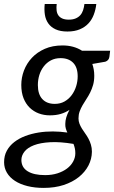

<svg xmlns="http://www.w3.org/2000/svg" viewBox="-48 -736 558 938"><path d="M0 0ZM412.5 -366Q412.5 -341 406.8 -321Q401 -301 392.5 -284Q384 -267 374 -252Q364 -237 355.5 -222.2Q347 -207.5 341.2 -191.8Q335.5 -176 335.5 -157.5Q335.5 -144 340.2 -131.8Q345 -119.5 352.2 -107.8Q359.5 -96 368.2 -84Q377 -72 384.2 -58.5Q391.5 -45 396.2 -29.2Q401 -13.5 401 5.5Q400.5 41 384 72.8Q367.5 104.5 337 129Q306.5 153.5 263 167.8Q219.5 182 165 182Q121.5 182 85.8 173Q50 164 24.8 147.5Q-0.5 131 -14.2 107.8Q-28 84.5 -28 56.5Q-28 24.5 -14.5 0Q-1 -24.5 22 -42.2Q45 -60 75.5 -71.5Q106 -83 140.2 -88.5Q174.5 -94 210.5 -93.8Q246.5 -93.5 281 -88.5Q276.5 -98 273.5 -108.2Q270.5 -118.5 271 -130.5Q271 -146 275.8 -162.5Q280.5 -179 291.5 -199.5Q272.5 -186.5 249 -179.5Q225.5 -172.5 195.5 -172.5Q166.5 -172.5 141.2 -182Q116 -191.5 97 -210Q78 -228.5 67 -256.2Q56 -284 56 -321Q56 -357 69.2 -391.8Q82.5 -426.5 108 -453.8Q133.5 -481 171 -497.5Q208.5 -514 257.5 -514Q312.5 -514 353 -488H490L486.5 -458.5Q484 -440.5 466.5 -434.5L403 -423.5Q407.5 -410.5 410 -396.2Q412.5 -382 412.5 -366ZM219.5 -228.5Q246.5 -228.5 267.2 -240.2Q288 -252 302.2 -271.2Q316.5 -290.5 324 -314.5Q331.5 -338.5 331.5 -363Q331.5 -407 309.2 -429.5Q287 -452 248 -452Q221 -452 200.5 -441Q180 -430 165.8 -411.5Q151.5 -393 144.2 -369.5Q137 -346 137 -320.5Q137 -275.5 158.8 -252Q180.5 -228.5 219.5 -228.5ZM320 12.5Q320 -0.5 317.5 -11.8Q315 -23 311 -33Q245 -44 197 -41.2Q149 -38.5 117.8 -26.5Q86.5 -14.5 71.5 4.8Q56.5 24 56.5 45.5Q56.5 81.5 86.8 100.5Q117 119.5 172.5 119.5Q205.5 119.5 232.8 110.8Q260 102 279.2 87.5Q298.5 73 309.2 53.5Q320 34 320 12.5ZM281.5 -582Q246.5 -582 223.5 -592.8Q200.5 -603.5 187.8 -621.8Q175 -640 171.2 -664.5Q167.5 -689 170.5 -716.5H229Q227 -700 228.5 -685.8Q230 -671.5 236.8 -661.5Q243.5 -651.5 256 -645.8Q268.5 -640 288 -640Q307.5 -640 321.2 -645.8Q335 -651.5 344 -661.5Q353 -671.5 357.8 -685.8Q362.5 -700 364.5 -716.5H422.5Q419.5 -689 410.2 -664.5Q401 -640 384.2 -621.8Q367.5 -603.5 342 -592.8Q316.5 -582 281.5 -582Z"/></svg>

Font: Lato
Style: Italic
Weight: 400
Italic angle: -7°
Designer: Lukasz Dziedzic
Foundry: tyPoland Lukasz Dziedzic
Version: Version 2.007; 2014-02-27